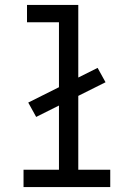

<svg xmlns="http://www.w3.org/2000/svg" viewBox="-20 -755 540 775"><path d="M75 0V-70H218V-329L126 -283L94 -341L218 -403V-665H89V-735H296V-442L374 -481L406 -423L296 -368V-70H425V0Z"/></svg>

Font: Zed Mono
Style: Regular
Weight: 400
Monospace: yes
Designer: Belleve Invis
Foundry: Belleve Invis
Version: Version 1.0.0; ttfautohint (v1.8.4)